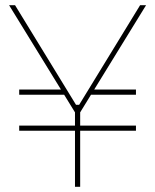

<svg xmlns="http://www.w3.org/2000/svg" viewBox="-20 -720 598 740"><path d="M54 -216H504V-236H54ZM54 -355H237L226 -375H54ZM318 -355H504V-375H331ZM269 0H289V-287L543 -700H520L285 -316H273L38 -700H15L269 -287Z"/></svg>

Font: Fixel Variable
Style: Regular
Weight: 100
Width: 3
Designer: AlfaBravo + MacPaw
Foundry: Kyrylo Tkachov, Marchela Mozhyna, Serhii Makarenko, Maria Weinstein, Zakhar Kryvoshyya
Version: Version 1.211